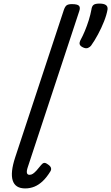

<svg xmlns="http://www.w3.org/2000/svg" viewBox="-20 -1038 621 1073"><path d="M121 15Q65 15 51 -29.5Q37 -74 65 -159L337 -983Q344 -1003 353.5 -1009Q363 -1015 382 -1015Q413 -1015 421.5 -1005.5Q430 -996 423 -976L135 -103Q128 -82 130.5 -71.5Q133 -61 145 -61Q155 -61 164 -67Q173 -73 184 -85Q195 -97 210 -116Q218 -126 226 -127.5Q234 -129 245 -121Q261 -111 264.5 -101Q268 -91 262 -81Q242 -48 219.5 -26.5Q197 -5 172.5 5Q148 15 121 15ZM444 -773Q429 -780 425.5 -790Q422 -800 432 -818Q442 -836 454 -864.5Q466 -893 476 -925Q486 -957 491 -985Q493 -1002 502 -1010Q511 -1018 536 -1018Q560 -1018 571.5 -1010Q583 -1002 581 -985Q576 -955 561.5 -918.5Q547 -882 528 -846.5Q509 -811 489 -783Q484 -776 472.5 -770.5Q461 -765 444 -773Z"/></svg>

Font: Playwrite NZ
Style: Regular
Weight: 400
Designer: Veronika Burian, José Scaglione
Foundry: TypeTogether
Version: Version 1.002